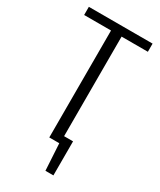

<svg xmlns="http://www.w3.org/2000/svg" viewBox="-183 -640 695 835"><g transform="rotate(30 164.0 -222.0)"><path d="M139 0V-537H4V-578H324V-537H192V0ZM197 134 187 -37H237V134Z"/></g></svg>

Font: Oswald ExtraLight
Style: Regular
Weight: 250
Designer: Vernon Adams
Foundry: Vernon Adams
Version: Version 4.103;gftools[0.9.33.dev8+g029e19f]